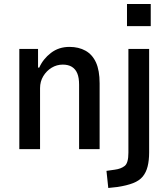

<svg xmlns="http://www.w3.org/2000/svg" viewBox="-20 -741 826 954"><path d="M76 0V-498H169V-405H175Q194 -448 233 -478Q272 -508 325 -508Q371 -508 405 -489Q439 -470 457 -430.5Q475 -391 475 -327V0H373V-320Q373 -355 364 -376.5Q355 -398 337 -409Q319 -420 292 -420Q262 -420 236.5 -404.5Q211 -389 195 -362.5Q179 -336 179 -303V0ZM611 -611V-721H729V-611ZM518 193 509 108 551 102Q581 98 599.5 83.5Q618 69 618 18V-498H721V17Q721 56 713.5 86Q706 116 689 136.5Q672 157 641 169Q610 181 564 188Z"/></svg>

Font: Nunito Sans 7pt Condensed SemiBold
Style: Regular
Weight: 600
Width: 3
Designer: Vernon Adams
Foundry: Vernon Adams
Version: Version 3.101;gftools[0.9.27]